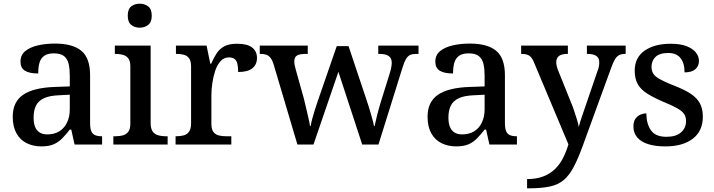

<svg xmlns="http://www.w3.org/2000/svg" viewBox="-20 -783 3868 1040"><path d="M204 10Q160 10 124.5 -7.5Q89 -25 69 -61Q49 -97 49 -151Q49 -231 105 -269.5Q161 -308 276 -312L358 -315V-373Q358 -409 352 -436Q346 -463 327.5 -478.5Q309 -494 272 -494Q237 -494 218.5 -480Q200 -466 193.5 -442Q187 -418 187 -385Q139 -385 115 -400Q91 -415 91 -449Q91 -485 116.5 -506Q142 -527 184.5 -537Q227 -547 278 -547Q373 -547 420.5 -508Q468 -469 468 -375V-117Q468 -89 474 -73.5Q480 -58 494 -51.5Q508 -45 530 -45H533V0H384L366 -81H358Q337 -54 317 -33.5Q297 -13 271 -1.5Q245 10 204 10ZM236 -55Q274 -55 301 -71.5Q328 -88 343 -119Q358 -150 358 -191V-270L300 -267Q247 -265 217 -250.5Q187 -236 174.5 -210Q162 -184 162 -146Q162 -116 170 -96Q178 -76 194.5 -65.5Q211 -55 236 -55Z M594 0V-45H607Q629 -45 646.5 -50Q664 -55 675 -69.5Q686 -84 686 -113V-423Q686 -452 675 -466.5Q664 -481 646 -486Q628 -491 607 -491H602V-536H796V-117Q796 -87 806.5 -71.5Q817 -56 835.5 -50.5Q854 -45 875 -45H888V0ZM737 -633Q710 -633 691 -648Q672 -663 672 -698Q672 -734 691 -748.5Q710 -763 737 -763Q763 -763 782.5 -748.5Q802 -734 802 -698Q802 -663 782.5 -648Q763 -633 737 -633Z M931 0V-45H935Q958 -45 976 -50Q994 -55 1004.5 -70.5Q1015 -86 1015 -117V-423Q1015 -453 1004 -467.5Q993 -482 975.5 -486.5Q958 -491 936 -491H933V-536H1099L1119 -438H1124Q1137 -469 1153.5 -494Q1170 -519 1195.5 -532.5Q1221 -546 1264 -546Q1320 -546 1346 -525.5Q1372 -505 1372 -469Q1372 -434 1347.5 -413.5Q1323 -393 1270 -393Q1270 -421 1265.5 -438.5Q1261 -456 1250 -464Q1239 -472 1219 -472Q1193 -472 1174.5 -451.5Q1156 -431 1145.5 -399Q1135 -367 1130 -332Q1125 -297 1125 -268V-112Q1125 -83 1136 -68.5Q1147 -54 1164.5 -49.5Q1182 -45 1204 -45H1233V0Z M1461 -438Q1454 -459 1444.5 -470.5Q1435 -482 1422.5 -486.5Q1410 -491 1390 -491H1387V-536H1647V-491H1634Q1604 -491 1589 -482.5Q1574 -474 1574 -449Q1574 -441 1576.5 -429Q1579 -417 1582 -406L1626 -249Q1632 -225 1638.5 -196.5Q1645 -168 1651 -142.5Q1657 -117 1659 -101H1663Q1665 -117 1671.5 -140Q1678 -163 1685.5 -188Q1693 -213 1701 -235L1804 -533H1868L1967 -237Q1973 -220 1978.5 -201.5Q1984 -183 1989.5 -164Q1995 -145 1999.5 -128.5Q2004 -112 2006 -100H2009Q2014 -125 2022.5 -158.5Q2031 -192 2044 -235L2093 -392Q2097 -405 2099.5 -419.5Q2102 -434 2102 -442Q2102 -468 2085.5 -479.5Q2069 -491 2036 -491H2029V-536H2247V-491H2234Q2215 -491 2202 -485.5Q2189 -480 2179 -463Q2169 -446 2159 -413L2030 0H1942L1813 -394L1678 0H1591Z M2451 10Q2407 10 2371.5 -7.5Q2336 -25 2316 -61Q2296 -97 2296 -151Q2296 -231 2352 -269.5Q2408 -308 2523 -312L2605 -315V-373Q2605 -409 2599 -436Q2593 -463 2574.5 -478.5Q2556 -494 2519 -494Q2484 -494 2465.5 -480Q2447 -466 2440.5 -442Q2434 -418 2434 -385Q2386 -385 2362 -400Q2338 -415 2338 -449Q2338 -485 2363.5 -506Q2389 -527 2431.5 -537Q2474 -547 2525 -547Q2620 -547 2667.5 -508Q2715 -469 2715 -375V-117Q2715 -89 2721 -73.5Q2727 -58 2741 -51.5Q2755 -45 2777 -45H2780V0H2631L2613 -81H2605Q2584 -54 2564 -33.5Q2544 -13 2518 -1.5Q2492 10 2451 10ZM2483 -55Q2521 -55 2548 -71.5Q2575 -88 2590 -119Q2605 -150 2605 -191V-270L2547 -267Q2494 -265 2464 -250.5Q2434 -236 2421.5 -210Q2409 -184 2409 -146Q2409 -116 2417 -96Q2425 -76 2441.5 -65.5Q2458 -55 2483 -55Z M2835 187Q2886 187 2923 172.5Q2960 158 2986 133Q3012 108 3029.5 73.5Q3047 39 3059 -1L2875 -439Q2867 -460 2858 -471Q2849 -482 2837 -486.5Q2825 -491 2806 -491H2803V-536H3056V-491H3053Q3023 -491 3008 -480Q2993 -469 2993 -445Q2993 -437 2995 -427.5Q2997 -418 3001 -407L3071 -233Q3081 -210 3089.5 -184Q3098 -158 3105.5 -134.5Q3113 -111 3115 -95Q3122 -123 3132 -151.5Q3142 -180 3151 -207L3217 -400Q3222 -411 3224 -423.5Q3226 -436 3226 -445Q3226 -469 3210 -480Q3194 -491 3162 -491H3159V-536H3369V-491H3366Q3347 -491 3334 -484.5Q3321 -478 3311 -461.5Q3301 -445 3290 -414L3138 3Q3112 75 3088 120.5Q3064 166 3034.5 191.5Q3005 217 2959.5 227Q2914 237 2846 237H2835Z M3584 10Q3529 10 3490 -2.5Q3451 -15 3431 -39.5Q3411 -64 3411 -98Q3411 -125 3422.5 -140.5Q3434 -156 3450 -162.5Q3466 -169 3481 -169Q3481 -114 3505.5 -78Q3530 -42 3590 -42Q3642 -42 3669 -66Q3696 -90 3696 -127Q3696 -151 3685 -166.5Q3674 -182 3647.5 -197Q3621 -212 3574 -231Q3521 -254 3486.5 -275.5Q3452 -297 3435 -326.5Q3418 -356 3418 -400Q3418 -471 3471.5 -508.5Q3525 -546 3613 -546Q3665 -546 3698.5 -533Q3732 -520 3749 -499Q3766 -478 3766 -453Q3766 -425 3746.5 -408Q3727 -391 3688 -391Q3688 -441 3666 -468.5Q3644 -496 3600 -496Q3553 -496 3531 -475Q3509 -454 3509 -421Q3509 -385 3537 -365Q3565 -345 3632 -319Q3686 -298 3720 -276Q3754 -254 3770.5 -224.5Q3787 -195 3787 -151Q3787 -73 3732.5 -31.5Q3678 10 3584 10Z"/></svg>

Font: Noto Serif Khmer Medium
Style: Regular
Weight: 500
Version: Version 2.003